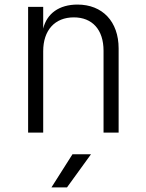

<svg xmlns="http://www.w3.org/2000/svg" viewBox="-20 -580 640 840"><path d="M103 0H169V-356C169 -448 220 -504 303 -504C383 -504 433 -451 433 -358V0H499V-368C499 -486 428 -560 319 -560C239 -560 185 -521 169 -455V-550H103ZM205 240H273L378 95H297Z"/></svg>

Font: JetBrains Mono ExtraLight
Style: Regular
Weight: 240
Monospace: yes
Designer: Philipp Nurullin, Konstantin Bulenkov
Foundry: JetBrains
Version: Version 2.305